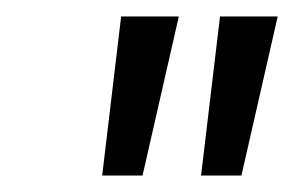

<svg xmlns="http://www.w3.org/2000/svg" viewBox="-20 -815 357 233"><path d="M104 -602 127 -795H197L153 -602ZM224 -602 247 -795H317L273 -602Z"/></svg>

Font: Poppins Light
Style: Italic
Weight: 300
Italic angle: -10°
Designer: Ninad Kale (Devanagari), Jonny Pinhorn (Latin)
Foundry: Indian Type Foundry
Version: Version 3.200;PS 1.000;hotconv 16.6.54;makeotf.lib2.5.65590